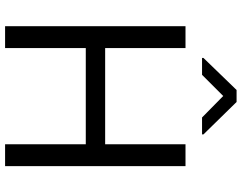

<svg xmlns="http://www.w3.org/2000/svg" viewBox="-120 -854 973 774"><g transform="rotate(90 367.0 -466.5)"><path d="M173.3 -727.3V-403.4H561.1V-727.3H649.1V0H561.1V-325.3H173.3V0H85.2V-727.3ZM281.2 -794 366.5 -879.3 453.1 -794H521.3V-799.7L390.6 -933.2H342.3L213.1 -799.7V-794Z"/></g></svg>

Font: Interface
Style: Regular
Weight: 400
Designer: Rasmus Andersson
Foundry: rsms
Version: Version 1.8